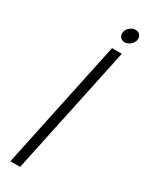

<svg xmlns="http://www.w3.org/2000/svg" viewBox="-217 -865 693 902"><g transform="rotate(30 129.0 -414.5)"><path d="M179 -783Q179 -788 180 -791Q183 -807 197 -818Q211 -829 227 -829Q242 -829 251 -818Q260 -807 257 -791Q253 -775 239 -763.5Q225 -752 210 -752Q197 -752 188 -761Q179 -770 179 -783ZM173 -699H226L78 0H25Z"/></g></svg>

Font: Prompt ExtraLight
Style: Italic
Weight: 275
Italic angle: -12°
Designer: Katatrad Team
Foundry: CadsonDemak
Version: Version 1.000